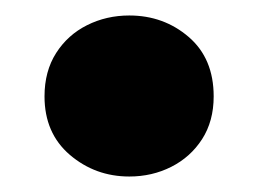

<svg xmlns="http://www.w3.org/2000/svg" viewBox="-20 -555 334 248"><path d="M147 -327Q103 -327 70.2 -355Q37.5 -383 37.5 -430.5Q37.5 -463 52.5 -486.5Q67.5 -510 92.5 -522.5Q117.5 -535 147 -535Q191.5 -535 223.8 -507.2Q256 -479.5 256 -430.5Q256 -398.5 241 -375.2Q226 -352 201.2 -339.5Q176.5 -327 147 -327Z"/></svg>

Font: Geologica ExtraBold
Style: Regular
Weight: 800
Designer: Sindre Bremnes, Frode Helland
Foundry: Monokrom Skriftforlag AS
Version: Version 1.010;gftools[0.9.28]